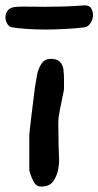

<svg xmlns="http://www.w3.org/2000/svg" viewBox="-27 -703 363 708"><path d="M125 -15Q106 -15 96 -35Q86 -55 81 -75V-204Q81 -209 83.5 -230.5Q86 -252 89.5 -281.5Q93 -311 96.5 -338.5Q100 -366 102 -382Q105 -402 109.5 -426Q114 -450 126 -468Q138 -486 160 -486Q184 -486 194.5 -474.5Q205 -463 207 -446Q209 -429 209 -411V-376Q209 -374 208 -367.5Q207 -361 205 -353Q198 -318 194.5 -301.5Q191 -285 189.5 -273.5Q188 -262 188 -242Q188 -230 188.5 -212Q189 -194 189 -165Q189 -152 190 -139.5Q191 -127 191 -113Q191 -98 188 -81Q184 -56 170 -35.5Q156 -15 125 -15ZM139 -594Q107 -594 70 -596.5Q33 -599 14 -603Q6 -605 -0.5 -616Q-7 -627 -7 -640Q-7 -654 2.5 -665.5Q12 -677 36 -678Q50 -679 81.5 -678.5Q113 -678 141 -678Q170 -678 207.5 -679Q245 -680 280 -683Q300 -685 308 -674Q316 -663 316 -648Q316 -632 307 -618Q298 -604 284 -602Q250 -598 210.5 -596Q171 -594 139 -594Z"/></svg>

Font: Fuzzy Bubbles
Style: Bold
Weight: 700
Designer: Robert E. Leuschke
Foundry: Robert E. Leuschke
Version: Version 1.010; ttfautohint (v1.8.3)